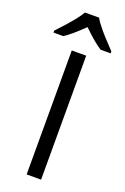

<svg xmlns="http://www.w3.org/2000/svg" viewBox="-203 -985 679 1039"><g transform="rotate(20 136.5 -465.5)"><path d="M-27.8 -771V-782.2C13.7 -826.7 42.5 -858.9 59.1 -879.9C75.7 -900.9 87.9 -918 95.2 -931.2H176.3C183.6 -917.5 195.8 -899.9 213.9 -878.4C231.4 -856.4 260.7 -824.7 301.3 -782.2V-771H243.2C214.4 -789.1 178.7 -819.3 135.3 -861.8C90.8 -818.4 55.2 -788.1 28.3 -771ZM181.2 -713.9V0H98.1V-713.9Z"/></g></svg>

Font: OpenSansEmoji
Style: Regular
Weight: 400
Foundry: MorbZ
Version: Version 1.000;PS 001.000;hotconv 1.0.70;makeotf.lib2.5.58329